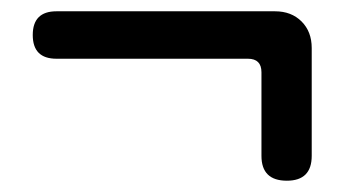

<svg xmlns="http://www.w3.org/2000/svg" viewBox="-20 -433 610 340"><path d="M488 -113Q443 -113 443 -157V-305Q443 -329 419 -329H80Q38 -329 38 -371Q38 -413 80 -413H285H467Q496 -413 514 -395Q532 -377 532 -348V-157Q532 -113 488 -113Z"/></svg>

Font: GenSenRounded JP M
Style: Regular
Weight: 500
Version: Version 1.501;PS 1;hotconv 16.6.51;makeotf.lib2.5.65220